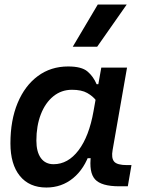

<svg xmlns="http://www.w3.org/2000/svg" viewBox="-20 -815 626 845"><path d="M296.9 -419.9Q250 -419.9 214.6 -391.1Q179.2 -362.3 159.7 -311.8Q140.1 -261.2 140.1 -196.3Q140.1 -146.5 159.9 -119.4Q179.7 -92.3 215.8 -92.3Q279.3 -92.3 325.7 -153.6Q372.1 -214.8 391.6 -325.7L425.8 -517.6H539.1L475.6 -154.8Q469.2 -119.6 482.2 -104Q495.1 -88.4 539.1 -88.4H558.6L542.5 4.9H504.9Q426.3 4.9 398.4 -25.6Q370.6 -56.2 380.4 -131.3L408.7 -118.7H352.1L376.5 -147Q352.1 -72.3 301.8 -31Q251.5 10.3 184.1 10.3Q108.9 10.3 67.4 -40.8Q25.9 -91.8 25.9 -184.1Q25.9 -285.6 57.6 -361.8Q89.4 -438 146.5 -480.2Q203.6 -522.5 279.8 -522.5Q338.9 -522.5 364.7 -500.7Q390.6 -479 405.3 -444.3H416.5L424.8 -340.8Q416.5 -355 402.6 -373.3Q388.7 -391.6 363.8 -405.8Q338.9 -419.9 296.9 -419.9ZM300.3 -609.4 410.2 -794.9H537.6L407.7 -609.4Z"/></svg>

Font: Cascadia Mono Medium
Style: Italic
Weight: 500
Italic angle: -10°
Monospace: yes
Designer: Aaron Bell
Foundry: Saja Typeworks
Version: Version 2407.024